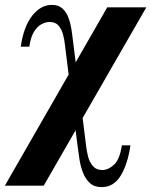

<svg xmlns="http://www.w3.org/2000/svg" viewBox="-60 -510 619 786"><path d="M379 -480H539L119 250H-40ZM439 85H474Q463 161 434.5 208.5Q406 256 356 256Q326 256 308 239.5Q290 223 280 197.5Q270 172 265.5 143.5Q261 115 258 91L206 -325Q204 -347 198 -369Q192 -391 179.5 -405.5Q167 -420 143 -420Q128 -420 111 -411.5Q94 -403 80 -381.5Q66 -360 60 -319H25Q37 -402 72 -446Q107 -490 152 -490Q180 -490 196.5 -474.5Q213 -459 221.5 -434Q230 -409 234 -380Q238 -351 241 -325L293 91Q295 108 300.5 130.5Q306 153 320 169.5Q334 186 359 186Q383 186 406.5 164.5Q430 143 439 85Z"/></svg>

Font: Brygada 1918
Style: Bold Italic
Weight: 700
Italic angle: -8°
Designer: Mateusz Machalski | Borys Kosmynka | Przemek Hoffer
Foundry: NIEPODLEGLA 2018
Version: Version 3.006